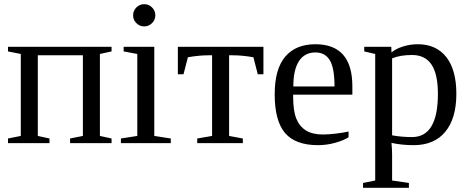

<svg xmlns="http://www.w3.org/2000/svg" viewBox="-20 -682 2234 915"><path d="M79.1 -424.8 18.1 -437V-459H511.7V-437L456.1 -424.8V-34.2L511.7 -22V0H314V-22L375 -34.2V-418.5H160.2V-34.2L215.8 -22V0H18.1V-22L79.1 -34.2Z M720.2 -608.9Q720.2 -587.4 704.6 -571.8Q689 -556.2 667 -556.2Q645.5 -556.2 629.9 -571.8Q614.3 -587.4 614.3 -608.9Q614.3 -630.9 629.9 -646.5Q645.5 -662.1 667 -662.1Q689 -662.1 704.6 -646.5Q720.2 -630.9 720.2 -608.9ZM715.3 -34.2 793.9 -22V0H556.2V-22L634.3 -34.2V-424.8L569.3 -437V-459H715.3Z M1235.4 -459V-328.1H1208.5L1187.5 -409.2Q1133.3 -418.5 1090.3 -418.5H1071.8V-34.2L1137.2 -22V0H919.9V-22L990.7 -34.2V-418.5H972.7Q929.7 -418.5 875.5 -409.2L854.5 -328.1H827.6V-459Z M1377 -231V-222.2Q1377 -154.8 1391.8 -117.4Q1406.7 -80.1 1437.7 -60.5Q1468.8 -41 1519 -41Q1545.4 -41 1581.5 -45.4Q1617.7 -49.8 1641.1 -55.2V-27.8Q1617.7 -12.7 1577.4 -1.5Q1537.1 9.8 1495.1 9.8Q1388.2 9.8 1338.6 -47.9Q1289.1 -105.5 1289.1 -232.9Q1289.1 -353 1339.4 -412.1Q1389.6 -471.2 1482.9 -471.2Q1659.2 -471.2 1659.2 -271V-231ZM1482.9 -432.1Q1432.1 -432.1 1405 -391.1Q1377.9 -350.1 1377.9 -270H1574.2Q1574.2 -357.4 1551.8 -394.8Q1529.3 -432.1 1482.9 -432.1Z M1768.1 -424.8 1715.8 -437V-459H1844.7L1845.7 -432.1Q1866.2 -449.7 1900.6 -460.4Q1935.1 -471.2 1970.7 -471.2Q2058.6 -471.2 2106.7 -410.2Q2154.8 -349.1 2154.8 -234.9Q2154.8 -118.2 2102.3 -54.2Q2049.8 9.8 1950.7 9.8Q1895.5 9.8 1845.7 -1Q1848.6 34.2 1848.6 54.2V178.2L1928.7 189.9V212.9H1710V189.9L1768.1 178.2ZM2066.9 -234.9Q2066.9 -328.6 2036.4 -374.3Q2005.9 -419.9 1943.8 -419.9Q1886.7 -419.9 1848.6 -403.8V-37.1Q1892.1 -28.8 1943.8 -28.8Q2066.9 -28.8 2066.9 -234.9Z"/></svg>

Font: Tinos
Style: Regular
Weight: 400
Designer: Steve Matteson
Foundry: Monotype Imaging Inc.
Version: Version 1.23